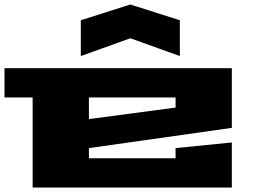

<svg xmlns="http://www.w3.org/2000/svg" viewBox="-20 -833 1140 853"><path d="M0 -400V-530H1010V-265L375 -175V-130H760V-175L1010 -200V0H125V-400ZM339 -584V-743L559 -813L779 -743V-584L559 -663ZM375 -304 760 -355V-400H375Z"/></svg>

Font: Stalin One
Style: Regular
Weight: 400
Designer: Jovanny Lemonad
Foundry: Alexey Maslov, Jovanny Lemonad
Version: Version 3.002; ttfautohint (v0.91) -l 8 -r 50 -G 200 -x 0 -w